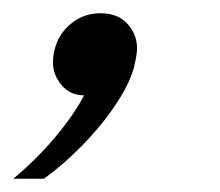

<svg xmlns="http://www.w3.org/2000/svg" viewBox="-68 -134 332 290"><path d="M-48 136Q-13 107 15.5 73Q44 39 59 10Q38 10 25 -5.5Q12 -21 12 -40Q12 -55 18 -70Q26 -89 43.5 -101.5Q61 -114 84 -114Q110 -114 124.5 -98Q139 -82 139 -61Q139 -51 134 -31Q128 -10 113.5 13.5Q99 37 80 59.5Q61 82 39.5 102Q18 122 -2 136H-48Z"/></svg>

Font: IBM Plex Serif
Style: Italic
Weight: 400
Italic angle: -14°
Designer: Mike Abbink, Paul van der Laan, Pieter van Rosmalen
Foundry: Bold Monday
Version: Version 3.001